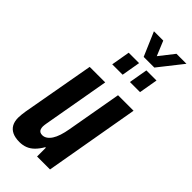

<svg xmlns="http://www.w3.org/2000/svg" viewBox="-286 -945 1006 1006"><g transform="rotate(45 216.5 -442.5)"><path d="M104 12Q72 12 51 2Q30 -8 19.5 -27Q9 -46 9 -74Q9 -85 10.5 -98Q12 -111 14 -124L86 -527H201L136 -158Q135 -151 134 -145Q133 -139 133 -133Q133 -123 136 -114.5Q139 -106 146 -102Q153 -98 163 -98Q177 -98 189.5 -106.5Q202 -115 212 -130.5Q222 -146 229.5 -169Q237 -192 242 -221L296 -527H411L319 0H223V-65H219Q204 -39 186.5 -21.5Q169 -4 148.5 4Q128 12 104 12ZM160 -620 178 -724H255L237 -620ZM291 -620 309 -724H384L366 -620ZM433 -897 328 -764H249L192 -897H261L309 -781H268L359 -897Z"/></g></svg>

Font: Archivo ExtraCondensed
Style: Bold Italic
Weight: 700
Width: 2
Italic angle: -10°
Designer: Hector Gatti
Foundry: Omnibus-Type
Version: Version 2.001